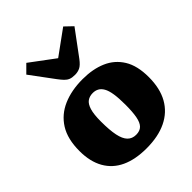

<svg xmlns="http://www.w3.org/2000/svg" viewBox="-231 -960 1108 1108"><g transform="rotate(-45 323.5 -406.0)"><path d="M316 14Q225 14 161.5 -15.5Q98 -45 64.5 -104Q31 -163 31 -249Q31 -347 69.5 -408.5Q108 -470 177 -500Q246 -530 337 -530Q420 -530 482.5 -503Q545 -476 580.5 -418.5Q616 -361 616 -268Q616 -176 581 -113.5Q546 -51 479 -18.5Q412 14 316 14ZM329 -84Q360 -84 377 -101Q394 -118 401 -155Q408 -192 408 -250Q408 -304 402.5 -339.5Q397 -375 385.5 -395Q374 -415 358 -423.5Q342 -432 322 -432Q296 -432 277.5 -419Q259 -406 249 -373.5Q239 -341 239 -282Q239 -212 248 -168.5Q257 -125 277 -104.5Q297 -84 329 -84ZM324 -578Q300 -578 285.5 -584Q271 -590 259 -602.5Q247 -615 232 -635L126 -778L174 -826L323 -715L473 -824L520 -779L406 -625Q384 -596 365.5 -587Q347 -578 324 -578Z"/></g></svg>

Font: Literata 18pt ExtraBold
Style: Regular
Weight: 800
Designer: Latin by Veronika Burian and Jose Scaglione. Greek by Irene Vlachou. Cyrillic by Vera Evstafieva.
Foundry: TypeTogether
Version: Version 3.103;gftools[0.9.29]